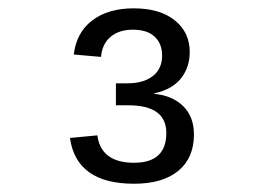

<svg xmlns="http://www.w3.org/2000/svg" viewBox="-20 -714 640 465"><path d="M449.7 -388.2Q449.7 -331.5 411.9 -300.3Q374 -269 304.7 -269Q165 -269 149.4 -379.9L215.8 -386.2Q224.6 -319.8 304.7 -319.8Q382.8 -319.8 382.8 -392.1Q382.8 -459 290.5 -459H260.7V-512.2H288.6Q327.6 -512.2 350.1 -529.8Q372.6 -547.4 372.6 -579.1Q372.6 -608.4 354.5 -625.2Q336.4 -642.1 301.8 -642.1Q268.6 -642.1 248 -625Q227.5 -607.9 224.6 -576.2L158.7 -582Q165 -635.3 203.4 -664.6Q241.7 -693.8 303.7 -693.8Q367.2 -693.8 403.3 -664.8Q439.5 -635.7 439.5 -587.9Q439.5 -551.3 418.5 -524.4Q397.5 -497.6 353.5 -487.8V-486.8Q397.9 -482.4 423.8 -456.8Q449.7 -431.2 449.7 -388.2Z"/></svg>

Font: Courier New
Style: Regular
Weight: 400
Designer: Steve Matteson
Foundry: Ascender Corporation
Version: Version 2.00.3